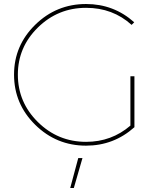

<svg xmlns="http://www.w3.org/2000/svg" viewBox="-20 -723 800 957"><path d="M630 -343H650V-89Q547 3 409 3Q261 3 155.5 -101Q50 -205 50 -351Q50 -496 155.5 -599.5Q261 -703 409 -703Q547 -703 649 -612L636 -599Q542 -684 409 -684Q269 -684 169 -586Q69 -488 69 -351Q69 -213 169 -114.5Q269 -16 409 -16Q536 -16 630 -97ZM330 214 370 65H391L348 214Z"/></svg>

Font: Montserrat arm Thin
Style: Regular
Weight: 250
Designer: Julieta Ulanovsky
Foundry: Julieta Ulanovsky
Version: Version 6.000;PS 006.000;hotconv 1.0.88;makeotf.lib2.5.64775